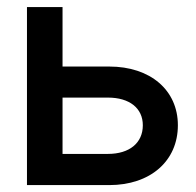

<svg xmlns="http://www.w3.org/2000/svg" viewBox="-20 -536 568 556"><path d="M296.4 -343.3H161.1V-515.6H58.1V0H296.4C415.5 0 495.1 -69.8 495.1 -173.3C495.1 -274.9 415.5 -343.3 296.4 -343.3ZM292.5 -90.3H161.1V-253.4H292.5C355 -253.4 393.6 -222.7 393.6 -173.3C393.6 -122.1 355 -90.3 292.5 -90.3Z"/></svg>

Font: Inteeer Medium
Style: Regular
Weight: 500
Designer: Rasmus Andersson
Foundry: rsms
Version: Version 4.001;Glyphs 3.4 (3402)